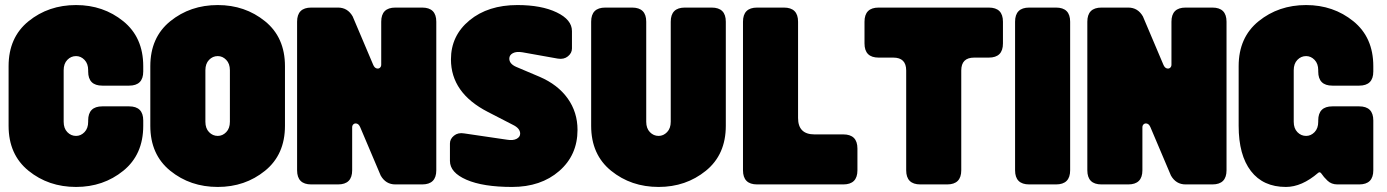

<svg xmlns="http://www.w3.org/2000/svg" viewBox="-20 -730 5490 760"><path d="M14 -468Q14 -582 93 -646Q172 -710 281 -710Q389 -710 468 -646Q547 -582 547 -468V-447Q547 -391 491 -391H385Q329 -391 329 -447V-452Q329 -478 314.5 -493Q300 -508 281 -508Q261 -508 246.5 -493Q232 -478 232 -452V-248Q232 -222 246.5 -207Q261 -192 281 -192Q300 -192 314.5 -207Q329 -222 329 -248V-253Q329 -309 385 -309H491Q547 -309 547 -253V-232Q547 -118 468 -54Q389 10 281 10Q172 10 93 -54Q14 -118 14 -232Z M575 -468Q575 -582 654 -646Q733 -710 842 -710Q950 -710 1029 -646Q1108 -582 1108 -468V-232Q1108 -118 1029 -54Q950 10 842 10Q733 10 654 -54Q575 -118 575 -232ZM793 -248Q793 -222 807.5 -207Q822 -192 842 -192Q861 -192 875.5 -207Q890 -222 890 -248V-452Q890 -478 875.5 -493Q861 -508 842 -508Q822 -508 807.5 -493Q793 -478 793 -452Z M1406 -226Q1401 -238 1393 -240.5Q1385 -243 1379.5 -238.5Q1374 -234 1374 -226V-56Q1374 0 1318 0H1212Q1156 0 1156 -56V-644Q1156 -700 1212 -700H1318Q1356 -700 1376 -665L1457 -474Q1462 -462 1470 -459.5Q1478 -457 1483.5 -461.5Q1489 -466 1489 -474V-644Q1489 -700 1545 -700H1651Q1707 -700 1707 -644V-56Q1707 0 1651 0H1545Q1507 0 1487 -35Z M1911 -287Q1765 -362 1765 -495Q1765 -589 1838.5 -649.5Q1912 -710 2028 -710Q2123 -710 2183.5 -681Q2244 -652 2244 -607V-538Q2244 -520 2228 -507Q2212 -494 2188 -498L2048 -523Q2024 -527 2010 -519.5Q1996 -512 1996 -498Q1996 -477 2024 -465L2116 -426Q2188 -395 2227 -340.5Q2266 -286 2266 -216Q2266 -116 2193.5 -53Q2121 10 2007 10Q1892 10 1826.5 -18.5Q1761 -47 1761 -93V-162Q1761 -180 1777 -193Q1793 -206 1817 -202L1987 -177Q2011 -173 2025 -180.5Q2039 -188 2039 -201Q2039 -222 2010 -236Z M2320 -644Q2320 -700 2376 -700H2482Q2538 -700 2538 -644V-248Q2538 -222 2552.5 -207Q2567 -192 2587 -192Q2606 -192 2620.5 -207Q2635 -222 2635 -248V-644Q2635 -700 2691 -700H2797Q2853 -700 2853 -644V-232Q2853 -118 2774 -54Q2695 10 2587 10Q2478 10 2399 -54Q2320 -118 2320 -232Z M2921 -644Q2921 -700 2977 -700H3083Q3139 -700 3139 -644V-263Q3139 -198 3204 -198H3318Q3374 -198 3374 -142V-56Q3374 0 3318 0H2977Q2921 0 2921 -56Z M3402 -644Q3402 -700 3458 -700H3894Q3950 -700 3950 -644V-558Q3950 -502 3894 -502H3836Q3785 -502 3785 -451V-56Q3785 0 3729 0H3623Q3567 0 3567 -56V-451Q3567 -502 3516 -502H3458Q3402 -502 3402 -558Z M3998 -644Q3998 -700 4054 -700H4160Q4216 -700 4216 -644V-56Q4216 0 4160 0H4054Q3998 0 3998 -56Z M4534 -226Q4529 -238 4521 -240.5Q4513 -243 4507.5 -238.5Q4502 -234 4502 -226V-56Q4502 0 4446 0H4340Q4284 0 4284 -56V-644Q4284 -700 4340 -700H4446Q4484 -700 4504 -665L4585 -474Q4590 -462 4598 -459.5Q4606 -457 4611.5 -461.5Q4617 -466 4617 -474V-644Q4617 -700 4673 -700H4779Q4835 -700 4835 -644V-56Q4835 0 4779 0H4673Q4635 0 4615 -35Z M4883 -468Q4883 -582 4962 -646Q5041 -710 5150 -710Q5258 -710 5337 -646Q5416 -582 5416 -468V-447Q5416 -391 5360 -391H5254Q5198 -391 5198 -447V-452Q5198 -478 5183.5 -493Q5169 -508 5150 -508Q5130 -508 5115.5 -493Q5101 -478 5101 -452V-248Q5101 -222 5115.5 -207Q5130 -192 5150 -192Q5169 -192 5183.5 -207Q5198 -222 5198 -248V-253Q5198 -309 5254 -309H5360Q5416 -309 5416 -253V-56Q5416 0 5360 0H5274Q5250 0 5234.5 -15Q5219 -30 5212 -41Q5205 -52 5198 -46Q5133 10 5070 10Q4980 10 4931.5 -53Q4883 -116 4883 -232Z"/></svg>

Font: LT Crewmate
Style: Regular
Weight: 400
Designer: Daniel Lyons
Foundry: LyonsType
Version: Version 1.001;FEAKit 1.0